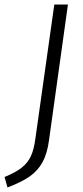

<svg xmlns="http://www.w3.org/2000/svg" viewBox="-56 -705 365 845"><path d="M160 -90Q152 -29 131 9Q110 47 74 72Q38 97 -23 120L-36 74Q13 54 40 32.5Q67 11 80.5 -19Q94 -49 100 -97L183 -685H243Z"/></svg>

Font: Fira Sans Light
Style: Italic
Weight: 300
Italic angle: -8°
Designer: bBox Type GmbH & Carrois Corporate GbR & Edenspiekermann AG
Foundry: bBox Type GmbH & Carrois Corporate GbR & Edenspiekermann AG
Version: Version 4.301